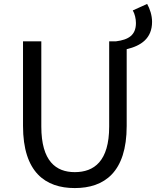

<svg xmlns="http://www.w3.org/2000/svg" viewBox="-20 -943 793 976"><path d="M655 -890C665 -873 671 -848 671 -826C671 -764 633 -741 570 -733H535V-300C535 -123 458 -68 360 -68C265 -68 190 -123 190 -300V-733H97V-303C97 -67 211 13 360 13C510 13 624 -67 624 -303V-693C696 -710 753 -747 753 -832C753 -865 742 -898 728 -923Z"/></svg>

Font: Squished Noto Sans CJK JP Regular
Style: Regular
Weight: 400
Designer: Ryoko NISHIZUKA (kana & ideographs); Paul D. Hunt (Latin, Greek & Cyrillic); Wenlong ZHANG (bopomofo); Sandoll Communica
Foundry: Adobe Systems Incorporated
Version: Version 1.004;PS 1.004;hotconv 1.0.82;makeotf.lib2.5.63406